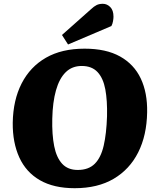

<svg xmlns="http://www.w3.org/2000/svg" viewBox="-20 -975 829 1010"><path d="M47 -329Q49 -449 94 -536.5Q139 -624 222 -671.5Q305 -719 425 -719Q538 -719 611.5 -678Q685 -637 720.5 -562Q756 -487 754 -384Q752 -263 707 -173.5Q662 -84 578 -34.5Q494 15 373 15Q263 15 190 -27Q117 -69 81.5 -147Q46 -225 47 -329ZM255 -351Q253 -267 265 -206.5Q277 -146 307 -113.5Q337 -81 389 -81Q446 -81 478.5 -113.5Q511 -146 525.5 -209Q540 -272 543 -363Q545 -446 534 -505Q523 -564 493 -596Q463 -628 410 -628Q359 -628 325.5 -595Q292 -562 274.5 -500Q257 -438 255 -351ZM458 -926Q475 -942 488.5 -948.5Q502 -955 521 -955Q543 -955 560 -938Q577 -921 577 -887Q577 -878 574.5 -863.5Q572 -849 566 -838L338 -741L306 -791Z"/></svg>

Font: Literata 18pt ExtraBold
Style: Italic
Weight: 800
Italic angle: -2°
Designer: Latin by Veronika Burian and Jose Scaglione. Greek by Irene Vlachou. Cyrillic by Vera Evstafieva
Foundry: TypeTogether
Version: Version 3.103;gftools[0.9.29]